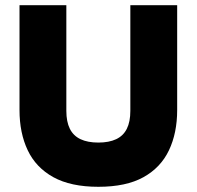

<svg xmlns="http://www.w3.org/2000/svg" viewBox="-20 -708 756 738"><path d="M661 -688V-285Q661 -197 629.5 -130.5Q598 -64 531.5 -27Q465 10 358 10Q252 10 185 -27Q118 -64 86.5 -130.5Q55 -197 55 -285V-688H235V-282Q235 -240 248.5 -213Q262 -186 289.5 -173Q317 -160 358 -160Q399 -160 426.5 -173Q454 -186 467.5 -213Q481 -240 481 -282V-688Z"/></svg>

Font: Roundo Variable
Style: Regular
Weight: 200
Designer: Shiva Nallaperumal
Foundry: Indian Type Foundry
Version: Version 2.000